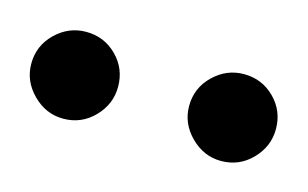

<svg xmlns="http://www.w3.org/2000/svg" viewBox="-33 -743 377 235"><g transform="rotate(15 155.0 -625.0)"><path d="M55 -570Q33 -570 16.5 -586.5Q0 -603 0 -625Q0 -648 16.5 -664Q33 -680 55 -680Q78 -680 94 -664Q110 -648 110 -625Q110 -603 94 -586.5Q78 -570 55 -570ZM255 -570Q233 -570 216.5 -586.5Q200 -603 200 -625Q200 -648 216.5 -664Q233 -680 255 -680Q278 -680 294 -664Q310 -648 310 -625Q310 -603 294 -586.5Q278 -570 255 -570Z"/></g></svg>

Font: Brygada 1918
Style: Regular
Weight: 400
Designer: Mateusz Machalski | Borys Kosmynka | Przemek Hoffer
Foundry: NIEPODLEGLA 2018
Version: Version 3.006